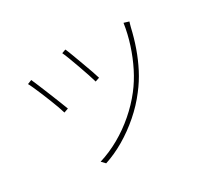

<svg xmlns="http://www.w3.org/2000/svg" viewBox="-146 -952 1291 1196"><g transform="rotate(-30 500.0 -353.5)"><path d="M438 -724Q446 -707 459 -672Q472 -637 487 -596.5Q502 -556 514.5 -520.5Q527 -485 532 -467L502 -457Q497 -476 485 -512Q473 -548 458.5 -588.5Q444 -629 431 -663.5Q418 -698 410 -714ZM871 -676Q869 -670 866 -659Q863 -648 861 -641Q845 -571 822 -506Q799 -441 768 -381Q737 -321 695 -267Q645 -201 580.5 -145Q516 -89 445.5 -47.5Q375 -6 304 17L279 -9Q354 -32 424.5 -72Q495 -112 557.5 -166Q620 -220 669 -283Q711 -337 744 -402.5Q777 -468 800.5 -540.5Q824 -613 835 -687ZM159 -666Q167 -648 181.5 -613.5Q196 -579 212.5 -538Q229 -497 244 -459.5Q259 -422 268 -398L237 -387Q232 -405 221.5 -434Q211 -463 197.5 -497Q184 -531 170.5 -563Q157 -595 146 -619.5Q135 -644 129 -654Z"/></g></svg>

Font: Noto Sans TC Thin
Style: Regular
Weight: 100
Designer: Ryoko NISHIZUKA 西塚涼子 (kana, bopomofo & ideographs); Paul D. Hunt (Latin, Greek & Cyrillic); Sandoll Communications 산돌커뮤니
Foundry: Adobe
Version: Version 2.004-H2;hotconv 1.0.118;makeotfexe 2.5.65603